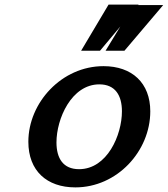

<svg xmlns="http://www.w3.org/2000/svg" viewBox="-20 -800 728 833"><path d="M688 -778H580L581 -780H451L332 -580H414L502 -685L438 -580H520ZM103 -185C103 -59 183 13 307 13C488 13 632 -144 632 -317C632 -440 553 -513 429 -513C248 -513 103 -355 103 -185ZM225 -182C225 -285 290 -434 411 -434C480 -434 509 -386 509 -317C509 -214 445 -66 323 -66C254 -66 225 -113 225 -182Z"/></svg>

Font: Perun SemiBold Italic
Style: Regular
Weight: 400
Italic angle: -12°
Foundry: Copyright (c) Stefan Peev, Context Ltd, 2016
Version: Version 1.026